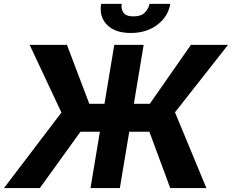

<svg xmlns="http://www.w3.org/2000/svg" viewBox="-37 -955 1178 975"><path d="M692.5 -727.3 642.8 -427.9H723.7L932.5 -727.3H1121.1L851.6 -384.6L1011 0H827.4L721.6 -285.9H619.3L571.7 0H422.6L470.2 -285.9H371.4L165.5 0H-16.7L274.9 -383.5L113.6 -727.3H302.9L416.5 -427.9H493.6L543.3 -727.3ZM722.3 -935.4H827.8Q816.8 -871.1 762.3 -829.4Q707.7 -787.6 627.1 -787.6Q546.5 -787.6 506 -829.4Q465.6 -871.1 476.6 -935.4H581Q576.7 -910.9 589.7 -891.3Q602.6 -871.8 641.3 -871.8Q679.3 -871.8 698.5 -891.2Q717.7 -910.5 722.3 -935.4Z"/></svg>

Font: Inter UI
Style: Bold Italic
Weight: 700
Italic angle: 9.39999°
Designer: Rasmus Andersson
Foundry: rsms
Version: 3.2;8d6f07862